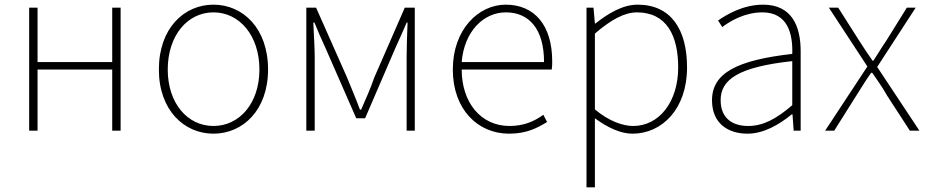

<svg xmlns="http://www.w3.org/2000/svg" viewBox="-20 -560 3976 823"><path d="M105 -527V0H141V-262H461V0H497V-527H461V-294H141V-527Z M895 13C1021 13 1129 -88 1129 -262C1129 -439 1021 -540 895 -540C769 -540 661 -439 661 -262C661 -88 769 13 895 13ZM895 -20C783 -20 699 -118 699 -262C699 -407 783 -507 895 -507C1007 -507 1092 -407 1092 -262C1092 -118 1007 -20 895 -20Z M1293 -527V0H1329V-318C1329 -357 1325 -412 1323 -463H1328C1343 -425 1358 -392 1374 -357L1507 -53H1545L1676 -357C1692 -392 1707 -425 1723 -463H1727C1725 -412 1723 -357 1723 -318V0H1758V-527H1715L1584 -227C1569 -182 1548 -136 1528 -90H1523C1506 -136 1486 -182 1468 -227L1335 -527Z M2162 13C2240 13 2285 -13 2325 -37L2309 -68C2269 -39 2224 -20 2164 -20C2040 -20 1959 -122 1959 -262H2345C2347 -274 2347 -286 2347 -297C2347 -453 2270 -540 2148 -540C2031 -540 1921 -434 1921 -262C1921 -90 2029 13 2162 13ZM1959 -294C1970 -427 2054 -507 2148 -507C2247 -507 2312 -437 2312 -294Z M2494 -527V243H2530V-53C2586 -12 2641 13 2691 13C2817 13 2925 -92 2925 -271C2925 -434 2856 -540 2713 -540C2647 -540 2584 -500 2532 -459H2530L2524 -527ZM2710 -507C2839 -507 2887 -405 2887 -271C2887 -124 2806 -20 2694 -20C2652 -20 2592 -39 2530 -91V-416C2597 -474 2656 -507 2710 -507Z M3184 13C3254 13 3320 -26 3374 -70H3377L3382 0H3412V-341C3412 -448 3374 -540 3251 -540C3164 -540 3092 -496 3058 -472L3076 -444C3110 -470 3173 -507 3248 -507C3357 -507 3379 -414 3376 -329C3139 -302 3032 -247 3032 -130C3032 -30 3102 13 3184 13ZM3187 -20C3123 -20 3069 -50 3069 -131C3069 -220 3147 -273 3376 -298V-109C3307 -50 3251 -20 3187 -20Z M3556 0 3651 -151C3672 -184 3692 -217 3714 -248H3719C3740 -217 3764 -184 3782 -151L3880 0H3921L3740 -273L3905 -527H3867L3780 -387C3760 -358 3743 -329 3724 -300H3720C3700 -329 3680 -358 3662 -387L3573 -527H3533L3698 -275L3517 0Z"/></svg>

Font: Kinto Sans Thin
Style: Regular
Weight: 100
Designer: Authors: Ryoko NISHIZUKA  (kana & ideographs); Paul D. Hunt (Latin, Greek & Cyrillic); Wenlong ZHANG  (bopomofo); Sandol
Foundry: Adobe Systems Incorporated, ookami Inc.
Version: Version 0.001